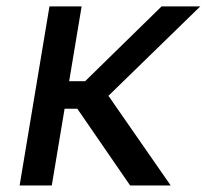

<svg xmlns="http://www.w3.org/2000/svg" viewBox="-20 -565 671 585"><path d="M130.7 -545.5H228.7L190.7 -317.5H239.3L472.3 -545.5H590.2L310.4 -273.1L500 0H376.4L215.6 -233.7H176.8L137.8 0H39.8Z"/></svg>

Font: Inter P
Style: Italic
Weight: 400
Italic angle: -9.40001°
Designer: Rasmus Andersson
Foundry: rsms
Version: Version 3.018;git-588b23468